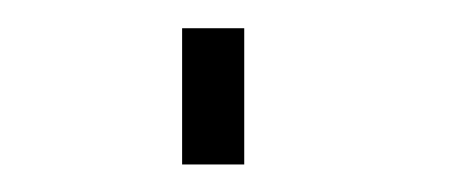

<svg xmlns="http://www.w3.org/2000/svg" viewBox="-20 -417 318 136"><path d="M109 -300.5H153V-397H109Z"/></svg>

Font: HK Grotesk ExtraLight
Style: Regular
Weight: 200
Designer: Alfredo Marco Pradil
Foundry: Hanken Design Co.
Version: Version 3.001;FEAKit 1.0